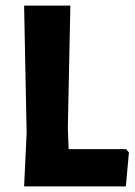

<svg xmlns="http://www.w3.org/2000/svg" viewBox="-20 -665 481 685"><path d="M430 -133 440 -121 429 0H66L75 -191L66 -645H231L222 -207L225 -133Z"/></svg>

Font: Alegreya Sans SC ExtraBold
Style: Regular
Weight: 800
Designer: Juan Pablo del Peral
Foundry: Huerta Tipografica
Version: Version 2.007